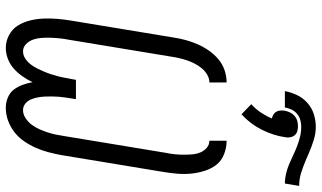

<svg xmlns="http://www.w3.org/2000/svg" viewBox="-238 -836 1083 646"><g transform="rotate(90 303.0 -513.5)"><path d="M343 8Q325 8 308.5 1Q292 -6 282 -19Q272 -32 266 -48.5Q260 -65 257 -82Q249 -65 237.5 -48.5Q226 -32 211.5 -19Q197 -6 178.5 1Q160 8 142 8Q119 8 98.5 -3Q78 -14 66.5 -32.5Q55 -51 49.5 -73Q44 -95 43 -118.5Q42 -142 44 -165.5Q46 -189 50 -213L107 -558Q110 -578 115.5 -598Q121 -618 129.5 -637.5Q138 -657 150.5 -675Q163 -693 179.5 -707Q196 -721 216.5 -728Q237 -735 258 -735V-677Q244 -677 231.5 -669.5Q219 -662 210 -651Q201 -640 194.5 -627.5Q188 -615 183.5 -601.5Q179 -588 176 -575Q173 -562 171 -548L114 -203Q111 -188 109.5 -173Q108 -158 107.5 -143Q107 -128 108 -113Q109 -98 113.5 -84.5Q118 -71 128.5 -60.5Q139 -50 153 -50Q166 -50 177.5 -57.5Q189 -65 197 -75.5Q205 -86 211 -98Q217 -110 222 -122Q227 -134 231 -146.5Q235 -159 238 -171Q241 -183 243 -195.5Q245 -208 248 -221L249 -228H314L313 -221Q311 -208 309 -195.5Q307 -183 306 -170.5Q305 -158 305 -146Q305 -134 305.5 -122Q306 -110 308.5 -98Q311 -86 315.5 -75.5Q320 -65 329.5 -57.5Q339 -50 351 -50Q365 -50 378 -58.5Q391 -67 400 -79Q409 -91 415 -104.5Q421 -118 425.5 -131.5Q430 -145 433 -159Q436 -173 438 -187L495 -532Q498 -546 499.5 -560.5Q501 -575 501 -589.5Q501 -604 500 -618Q499 -632 494 -645Q489 -658 478.5 -667.5Q468 -677 454 -677V-735Q477 -735 499 -726.5Q521 -718 534.5 -701Q548 -684 555 -662Q562 -640 564.5 -617Q567 -594 565 -570Q563 -546 559 -522L502 -177Q498 -156 492.5 -135Q487 -114 478 -93.5Q469 -73 456 -54Q443 -35 425 -21Q407 -7 386 0.5Q365 8 343 8ZM287 -931Q291 -952 300.5 -972Q310 -992 327 -1007Q344 -1022 365 -1028.5Q386 -1035 407 -1035Q430 -1035 452 -1028Q474 -1021 495 -1012L518 -1002Q539 -993 561 -986Q583 -979 606 -979L598 -931Q581 -931 564.5 -935Q548 -939 532.5 -945.5Q517 -952 502.5 -959Q488 -966 472.5 -972Q457 -978 440.5 -982Q424 -986 407 -986Q396 -986 384.5 -983Q373 -980 363.5 -972Q354 -964 349 -953Q344 -942 342 -931ZM365 -785 331 -818Q347 -832 359 -850Q371 -868 379 -887Q372 -889 366 -892.5Q360 -896 356.5 -902Q353 -908 352.5 -915.5Q352 -923 353 -931Q355 -940 359 -948.5Q363 -957 370.5 -963.5Q378 -970 387 -972.5Q396 -975 405 -975Q414 -975 422.5 -972.5Q431 -970 436 -963.5Q441 -957 442.5 -948.5Q444 -940 442 -931Q436 -891 416.5 -852.5Q397 -814 365 -785Z"/></g></svg>

Font: Iosevka Curly Slab LtExObl
Style: Regular
Weight: 300
Width: 7
Italic angle: -9°
Monospace: yes
Designer: Belleve Invis
Foundry: Belleve Invis
Version: Version 11.1.0; ttfautohint (v1.8.3)